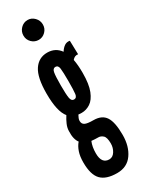

<svg xmlns="http://www.w3.org/2000/svg" viewBox="-218 -692 686 898"><g transform="rotate(-30 125.0 -243.0)"><path d="M120 -155Q110 -155 102 -156Q98 -148 95 -141.5Q92 -135 92 -127Q92 -111 104.5 -104.5Q117 -98 150 -98Q195 -98 214.5 -68.5Q234 -39 234 30Q234 91 205.5 131.5Q177 172 123 172Q64 172 37 144Q10 116 10 50Q10 17 18 -6.5Q26 -30 40 -46Q32 -56 28 -72Q24 -88 25 -110Q25 -128 33 -146.5Q41 -165 52 -182Q22 -218 22 -315Q22 -402 48 -441Q74 -480 120 -480Q164 -480 189 -445Q199 -461 211.5 -469.5Q224 -478 240 -475L242 -401Q224 -404 211 -388Q217 -357 217 -315Q217 -254 203 -219Q189 -184 167 -169.5Q145 -155 120 -155ZM120 -227Q135 -227 137.5 -246.5Q140 -266 140 -315Q140 -364 137.5 -383.5Q135 -403 120 -403Q106 -403 102.5 -383.5Q99 -364 99 -315Q99 -266 102.5 -246.5Q106 -227 120 -227ZM82 42Q82 98 123 98Q142 98 154 79Q166 60 166 37Q166 4 154.5 -6.5Q143 -17 130 -17Q121 -17 111.5 -17.5Q102 -18 93 -19Q82 7 82 42ZM117 -551Q95 -551 79.5 -566.5Q64 -582 64 -604Q64 -626 79.5 -642Q95 -658 117 -658Q138 -658 153.5 -642Q169 -626 169 -604Q169 -582 153.5 -566.5Q138 -551 117 -551Z"/></g></svg>

Font: Inconsolata UltraCondensed ExtraBold
Style: Regular
Weight: 800
Width: 1
Monospace: yes
Designer: Raph Levien, Cyreal, Brenton Simpson
Foundry: Raph Levien, Cyreal, Google
Version: Version 3.001; ttfautohint (v1.8.2.53-6de2)